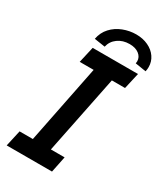

<svg xmlns="http://www.w3.org/2000/svg" viewBox="-222 -997 929 1084"><g transform="rotate(30 242.5 -454.5)"><path d="M35.6 -105H122.1L224.1 -614.7H133.3L157.2 -719.7H452.6L428.7 -614.7H342.8L239.7 -105H329.1L307.6 0H12.2ZM413.1 -779.3Q413.1 -806.6 389.9 -824.7Q366.7 -842.8 328.1 -842.8Q283.7 -842.8 252.2 -819.8Q220.7 -796.9 212.4 -759.3L142.1 -770Q150.4 -814.5 179.2 -845.7Q208 -877 249 -892.8Q290 -908.7 333.5 -908.7Q377 -908.7 411.6 -892.3Q446.3 -876 465.8 -847.4Q485.4 -818.8 485.4 -783.7Q485.4 -768.1 481.9 -754.4L411.6 -765.6Q413.1 -772.5 413.1 -779.3Z"/></g></svg>

Font: Reddit Sans Fudge SmBold Italic
Style: Regular
Weight: 600
Italic angle: -11.25°
Designer: Stephen Hutchings
Version: Version 1.013